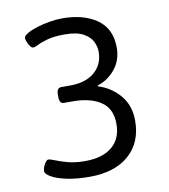

<svg xmlns="http://www.w3.org/2000/svg" viewBox="-81 -775 750 850"><g transform="rotate(-10 294.5 -350.0)"><path d="M255 6Q195 6 151 -3.5Q107 -13 83 -27Q59 -41 59 -53Q59 -67 68.5 -84Q78 -101 86 -101Q95 -101 115.5 -92.5Q136 -84 168.5 -75Q201 -66 247 -66Q325 -66 368 -102Q411 -138 411 -204Q411 -273 364 -304.5Q317 -336 238 -336H198Q178 -336 178 -366V-377Q178 -407 198 -407H239Q309 -407 349 -441.5Q389 -476 389 -533Q389 -555 378 -578Q367 -601 337.5 -617.5Q308 -634 253 -634Q207 -634 177.5 -626Q148 -618 131.5 -609.5Q115 -601 107 -601Q101 -601 94.5 -609.5Q88 -618 83 -629.5Q78 -641 78 -648Q78 -658 96 -668.5Q114 -679 141.5 -687.5Q169 -696 199.5 -701Q230 -706 255 -706Q351 -706 411 -664Q471 -622 471 -536Q471 -480 438 -440Q405 -400 359 -386V-382Q416 -365 455.5 -319Q495 -273 495 -204Q495 -106 431 -50Q367 6 255 6Z"/></g></svg>

Font: Asap Semi Expanded
Style: Regular
Weight: 400
Width: 6
Designer: Pablo Cosgaya
Foundry: Omnibus-Type
Version: Version 3.001; ttfautohint (v1.8.4.7-5d5b)